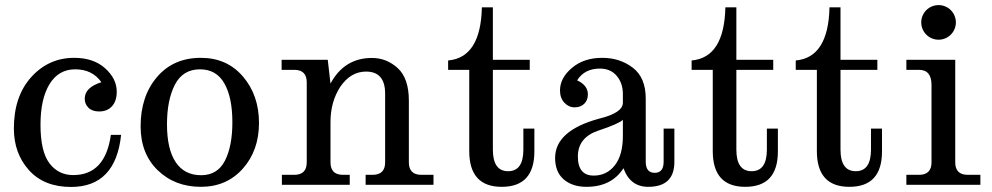

<svg xmlns="http://www.w3.org/2000/svg" viewBox="-20 -722 3874 750"><path d="M257.3 8.3Q152.3 8.3 93.3 -57.1Q34.2 -122.6 34.2 -220.2Q34.2 -345.7 102.1 -420.9Q169.9 -496.1 270 -496.1Q345.2 -496.1 390.6 -455.3Q436 -414.6 436 -363.8Q436 -327.1 417.5 -306.9Q398.9 -286.6 367.2 -286.6Q340.3 -286.6 325.7 -301Q311 -315.4 311 -336.4Q311 -380.4 376 -400.9Q340.8 -451.2 273.9 -451.2Q209 -451.2 173.6 -393.6Q138.2 -335.9 138.2 -234.9Q138.2 -130.4 173.1 -84.2Q208 -38.1 266.1 -38.1Q391.1 -38.1 413.1 -195.3H453.1Q431.6 8.3 257.3 8.3Z M764.6 7.8Q663.1 7.8 596.2 -56.9Q529.3 -121.6 529.3 -228.5Q529.3 -346.2 593.3 -421.1Q657.2 -496.1 764.6 -496.1Q866.7 -496.1 929.2 -422.9Q991.7 -349.6 991.7 -241.7Q991.7 -134.3 928.5 -63.2Q865.2 7.8 764.6 7.8ZM765.6 -37.6Q829.6 -37.6 858.6 -94.2Q887.7 -150.9 887.7 -244.6Q887.7 -341.3 856.4 -396.2Q825.2 -451.2 761.2 -451.2Q694.3 -451.2 663.3 -391.4Q632.3 -331.5 632.3 -236.3Q632.3 -139.6 666.3 -88.6Q700.2 -37.6 765.6 -37.6Z M1409.7 -442.4Q1349.6 -442.4 1309.1 -382.8Q1271 -324.2 1271 -245.6V-87.9Q1271 -39.1 1319.8 -39.1H1346.2V0H1081.1V-39.1H1129.4Q1178.2 -39.1 1178.2 -87.9V-400.4Q1178.2 -449.2 1129.4 -449.2H1080.1V-488.3H1260.3L1271 -395.5Q1324.7 -495.6 1433.1 -495.6Q1490.2 -495.6 1533.7 -455.8Q1577.1 -416 1577.1 -328.6V-87.9Q1577.1 -39.1 1626 -39.1H1673.3V0H1408.2V-39.1H1435.5Q1484.4 -39.1 1484.4 -87.9V-356.4Q1484.4 -442.4 1409.7 -442.4Z M1939.9 7.8Q1813 7.8 1813 -131.8V-449.2H1730.5V-485.8Q1857.9 -497.1 1862.3 -693.4H1905.3V-488.3H2049.3V-449.2H1905.3V-137.7Q1905.3 -53.2 1964.8 -53.2Q2024.4 -53.2 2024.4 -137.7V-219.7H2067.4V-130.4Q2067.4 7.8 1939.9 7.8Z M2512.2 7.8Q2441.4 7.8 2415.5 -64.9Q2368.7 7.8 2271 7.8Q2215.8 7.8 2182.1 -21.2Q2148.4 -50.3 2148.4 -105Q2148.4 -211.9 2321.3 -258.8Q2413.1 -281.2 2413.1 -320.8V-355Q2413.1 -397 2389.2 -425.5Q2365.2 -454.1 2323.2 -454.1Q2263.2 -454.1 2234.4 -408.2Q2276.4 -388.7 2276.4 -353.5Q2276.4 -330.1 2262 -316.4Q2247.6 -302.7 2224.6 -302.7Q2201.7 -302.7 2184.6 -320.8Q2167.5 -338.9 2167.5 -368.7Q2167.5 -417.5 2214.1 -456.8Q2260.7 -496.1 2332.5 -496.1Q2401.4 -496.1 2451.9 -457.5Q2502.4 -418.9 2502.4 -336.9V-90.3Q2502.4 -46.9 2537.6 -46.9Q2572.3 -46.9 2572.3 -90.3V-219.7H2614.3V-89.8Q2614.3 7.8 2512.2 7.8ZM2299.3 -36.1Q2350.1 -36.1 2381.6 -76.2Q2413.1 -116.2 2413.1 -191.4V-253.9Q2397.9 -238.8 2317.6 -211.9Q2237.3 -185.1 2237.3 -110.8Q2237.3 -36.1 2299.3 -36.1Z M2891.1 7.8Q2764.2 7.8 2764.2 -131.8V-449.2H2681.6V-485.8Q2809.1 -497.1 2813.5 -693.4H2856.4V-488.3H3000.5V-449.2H2856.4V-137.7Q2856.4 -53.2 2916 -53.2Q2975.6 -53.2 2975.6 -137.7V-219.7H3018.6V-130.4Q3018.6 7.8 2891.1 7.8Z M3297.9 7.8Q3170.9 7.8 3170.9 -131.8V-449.2H3088.4V-485.8Q3215.8 -497.1 3220.2 -693.4H3263.2V-488.3H3407.2V-449.2H3263.2V-137.7Q3263.2 -53.2 3322.8 -53.2Q3382.3 -53.2 3382.3 -137.7V-219.7H3425.3V-130.4Q3425.3 7.8 3297.9 7.8Z M3809.6 0H3520.5V-39.1H3569.8Q3618.7 -39.1 3618.7 -87.9V-390.1Q3618.7 -449.2 3569.8 -449.2H3520.5V-488.3H3711.4V-87.9Q3711.4 -39.1 3760.3 -39.1H3809.6ZM3646.5 -566.9Q3632.8 -566.9 3620.4 -572Q3607.9 -577.1 3598.4 -586.7Q3588.9 -596.2 3583.7 -608.6Q3578.6 -621.1 3578.6 -634.8Q3578.6 -647.9 3583.7 -660.4Q3588.9 -672.9 3598.4 -682.4Q3607.9 -691.9 3620.4 -697Q3632.8 -702.1 3646.5 -702.1Q3659.7 -702.1 3672.1 -697Q3684.6 -691.9 3694.1 -682.4Q3703.6 -672.9 3708.7 -660.4Q3713.9 -647.9 3713.9 -634.8Q3713.9 -621.1 3708.7 -608.6Q3703.6 -596.2 3694.1 -586.7Q3684.6 -577.1 3672.1 -572Q3659.7 -566.9 3646.5 -566.9Z"/></svg>

Font: Munson
Style: Regular
Weight: 400
Designer: Paul James MIller
Foundry: High-Logic / Made with FontCreator
Version: Version 2.10;May 5, 2019;FontCreator 11.5.0.2430 64-bit